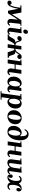

<svg xmlns="http://www.w3.org/2000/svg" viewBox="2810 -3608 1023 6733"><g transform="rotate(90 3321.5 -241.5)"><path d="M48 10Q17 10 -4 -8.5Q-25 -27 -25 -58Q-25 -92 -1 -114.5Q23 -137 57 -137Q79 -137 98.5 -123Q118 -109 118 -72Q144 -100 161.5 -143Q179 -186 191 -237Q203 -288 211 -339.5Q219 -391 225 -435L215 -445H141L146 -480H394L456 -160H461L666 -480H861L856 -445H800L790 -435L753 -104Q749 -69 756 -57Q763 -45 776 -45Q791 -45 803.5 -57Q816 -69 828 -88L858 -70Q835 -24 804 -7Q773 10 735 10Q677 10 645 -25Q613 -60 620 -127L642 -350H637L419 -10H333L264 -360H259Q252 -315 241 -264.5Q230 -214 214.5 -165.5Q199 -117 176.5 -77Q154 -37 122.5 -13.5Q91 10 48 10Z M1141 -88 1171 -70Q1148 -24 1117 -7Q1086 10 1048 10Q990 10 957 -25Q924 -60 933 -127L976 -435L966 -445H906L911 -480Q958 -480 1013.5 -481.5Q1069 -483 1109 -490L1119 -480L1066 -104Q1061 -69 1068.5 -57Q1076 -45 1089 -45Q1104 -45 1116.5 -57Q1129 -69 1141 -88ZM1057 -546Q1024 -546 1006 -568.5Q988 -591 992 -625Q997 -659 1020 -684.5Q1043 -710 1076 -710Q1109 -710 1127 -687.5Q1145 -665 1140 -631Q1136 -597 1113.5 -571.5Q1091 -546 1057 -546Z M1628 0H1503L1571 -480H1696ZM1789 0 1732 -174Q1718 -217 1699.5 -226Q1681 -235 1647 -235L1652 -270H1754Q1790 -270 1813 -263Q1836 -256 1851.5 -237.5Q1867 -219 1878 -184L1910 -87Q1917 -66 1927.5 -55.5Q1938 -45 1952.5 -41.5Q1967 -38 1985 -35L1981 0ZM1949 -490Q1989 -490 2007 -470Q2025 -450 2025 -421Q2025 -384 2000 -360.5Q1975 -337 1940 -337Q1915 -337 1894.5 -353.5Q1874 -370 1873 -406Q1856 -381 1842.5 -358Q1829 -335 1813.5 -314.5Q1798 -294 1777 -278.5Q1756 -263 1725 -254.5Q1694 -246 1648 -246L1652 -270Q1696 -270 1725 -286Q1754 -302 1774 -327Q1794 -352 1810.5 -380Q1827 -408 1845 -433Q1863 -458 1887.5 -474Q1912 -490 1949 -490ZM1353 0H1156L1162 -35Q1191 -39 1211 -47Q1231 -55 1249 -87L1303 -184Q1323 -220 1344 -238.5Q1365 -257 1392 -263.5Q1419 -270 1454 -270H1556L1551 -235Q1529 -235 1512.5 -231.5Q1496 -228 1481.5 -215.5Q1467 -203 1451 -174ZM1321 -490Q1357 -490 1376 -474Q1395 -458 1404.5 -433Q1414 -408 1421.5 -380Q1429 -352 1442.5 -327Q1456 -302 1482.5 -286Q1509 -270 1556 -270L1553 -246Q1506 -246 1476.5 -254.5Q1447 -263 1430.5 -278.5Q1414 -294 1405 -314.5Q1396 -335 1389.5 -358Q1383 -381 1373 -406Q1366 -372 1343 -354.5Q1320 -337 1288 -337Q1263 -337 1242 -353.5Q1221 -370 1221 -406Q1221 -446 1252.5 -468Q1284 -490 1321 -490Z M2042 0 2104 -435 2094 -445H2044L2049 -480Q2075 -480 2108.5 -481.5Q2142 -483 2176 -485.5Q2210 -488 2236 -490L2246 -480L2178 0ZM2175 -243 2180 -278H2452L2447 -243ZM2564 -88 2594 -70Q2571 -24 2540 -7Q2509 10 2471 10Q2413 10 2380 -26.5Q2347 -63 2358 -140L2407 -480H2543L2489 -104Q2484 -69 2491.5 -57Q2499 -45 2512 -45Q2527 -45 2539.5 -57Q2552 -69 2564 -88Z M2642 -207Q2642 -271 2662.5 -323Q2683 -375 2717 -412.5Q2751 -450 2792.5 -470Q2834 -490 2875 -490Q2914 -490 2940.5 -474.5Q2967 -459 2983.5 -436Q3000 -413 3006 -391L3053 -480H3148L3095 -104Q3090 -69 3097.5 -57Q3105 -45 3118 -45Q3133 -45 3145.5 -57Q3158 -69 3170 -88L3200 -70Q3177 -24 3146 -7Q3115 10 3077 10Q3032 10 3001.5 -11.5Q2971 -33 2963 -73Q2936 -32 2901 -11Q2866 10 2822 10Q2774 10 2733 -13Q2692 -36 2667 -84Q2642 -132 2642 -207ZM2792 -192Q2792 -116 2813.5 -80.5Q2835 -45 2866 -45Q2900 -45 2926.5 -79.5Q2953 -114 2969 -170Q2985 -226 2985 -289Q2985 -365 2964 -400Q2943 -435 2911 -435Q2878 -435 2851 -400.5Q2824 -366 2808 -311Q2792 -256 2792 -192Z M3151 250 3156 215H3218L3228 205L3318 -435L3308 -445H3248L3253 -480Q3300 -480 3350 -481.5Q3400 -483 3440 -490L3450 -480L3441 -419H3447Q3471 -452 3505 -471Q3539 -490 3581 -490Q3630 -490 3670.5 -467Q3711 -444 3736 -396Q3761 -348 3761 -273Q3761 -209 3740.5 -157Q3720 -105 3686 -67.5Q3652 -30 3610.5 -10Q3569 10 3528 10Q3478 10 3447.5 -16Q3417 -42 3404 -72L3364 205L3374 215H3452L3447 250ZM3418 -191Q3418 -115 3439.5 -80Q3461 -45 3492 -45Q3526 -45 3552.5 -79.5Q3579 -114 3595 -169.5Q3611 -225 3611 -288Q3611 -364 3590 -399.5Q3569 -435 3537 -435Q3504 -435 3477 -400.5Q3450 -366 3434 -310.5Q3418 -255 3418 -191Z M4099 -490Q4152 -490 4200.5 -466Q4249 -442 4280.5 -393.5Q4312 -345 4312 -272Q4312 -204 4288.5 -151.5Q4265 -99 4224.5 -63Q4184 -27 4134.5 -8.5Q4085 10 4032 10Q3980 10 3931 -14Q3882 -38 3850.5 -86.5Q3819 -135 3819 -208Q3819 -276 3842.5 -328.5Q3866 -381 3906.5 -417Q3947 -453 3997 -471.5Q4047 -490 4099 -490ZM4038 -25Q4068 -25 4090 -52Q4112 -79 4127 -122Q4142 -165 4149.5 -215.5Q4157 -266 4157 -312Q4157 -349 4151.5 -381.5Q4146 -414 4132 -434.5Q4118 -455 4093 -455Q4063 -455 4041 -428Q4019 -401 4004 -358Q3989 -315 3981.5 -265Q3974 -215 3974 -168Q3974 -132 3979.5 -99Q3985 -66 3999 -45.5Q4013 -25 4038 -25Z M4571 8Q4516 7 4470 -15Q4424 -37 4396.5 -84Q4369 -131 4369 -205Q4369 -270 4390.5 -322.5Q4412 -375 4447.5 -412.5Q4483 -450 4525 -470Q4567 -490 4609 -490Q4645 -490 4669.5 -477.5Q4694 -465 4708.5 -447Q4723 -429 4728 -412Q4731 -452 4731 -498Q4731 -544 4722.5 -585Q4714 -626 4692.5 -652Q4671 -678 4632 -678Q4598 -678 4568 -656Q4538 -634 4514 -587L4483 -604Q4515 -669 4559 -701Q4603 -733 4664 -733Q4726 -733 4773.5 -700Q4821 -667 4848.5 -600.5Q4876 -534 4876 -431Q4876 -352 4858 -274Q4840 -196 4802.5 -132Q4765 -68 4707.5 -29.5Q4650 9 4571 8ZM4593 -28Q4618 -28 4639.5 -50.5Q4661 -73 4677.5 -111Q4694 -149 4703 -195.5Q4712 -242 4712 -290Q4712 -365 4690.5 -405Q4669 -445 4638 -445Q4614 -445 4592.5 -424Q4571 -403 4554.5 -367.5Q4538 -332 4528.5 -286.5Q4519 -241 4519 -192Q4519 -104 4540.5 -66Q4562 -28 4593 -28Z M4913 0 4975 -435 4965 -445H4915L4920 -480Q4946 -480 4979.5 -481.5Q5013 -483 5047 -485.5Q5081 -488 5107 -490L5117 -480L5049 0ZM5046 -243 5051 -278H5323L5318 -243ZM5435 -88 5465 -70Q5442 -24 5411 -7Q5380 10 5342 10Q5284 10 5251 -26.5Q5218 -63 5229 -140L5278 -480H5414L5360 -104Q5355 -69 5362.5 -57Q5370 -45 5383 -45Q5398 -45 5410.5 -57Q5423 -69 5435 -88Z M6035 -88 6065 -70Q6042 -24 6011 -7Q5980 10 5942 10Q5895 10 5864 -13Q5833 -36 5827 -81Q5796 -33 5754.5 -11.5Q5713 10 5664 10Q5586 10 5560 -33.5Q5534 -77 5544 -150L5583 -435L5573 -445H5513L5518 -480Q5565 -480 5620.5 -481.5Q5676 -483 5716 -490L5726 -480L5680 -150Q5675 -113 5676 -89.5Q5677 -66 5686 -55.5Q5695 -45 5714 -45Q5751 -45 5789.5 -89.5Q5828 -134 5841 -227L5870 -435L5860 -445H5800L5805 -480Q5852 -480 5907.5 -481.5Q5963 -483 6003 -490L6013 -480L5960 -104Q5955 -69 5962.5 -57Q5970 -45 5983 -45Q5998 -45 6010.5 -57Q6023 -69 6035 -88Z M6486 10Q6428 10 6394.5 -21.5Q6361 -53 6346.5 -101Q6332 -149 6332 -198Q6332 -261 6351 -314.5Q6370 -368 6403 -407Q6436 -446 6477.5 -468Q6519 -490 6565 -490Q6620 -490 6644 -461.5Q6668 -433 6668 -395Q6668 -361 6650.5 -332Q6633 -303 6601 -303Q6574 -303 6559.5 -323.5Q6545 -344 6545 -371Q6545 -404 6563.5 -426.5Q6582 -449 6605 -449Q6618 -449 6633.5 -440Q6649 -431 6649 -405L6624 -397Q6624 -429 6610 -442Q6596 -455 6577 -455Q6549 -455 6524 -432Q6499 -409 6479.5 -369.5Q6460 -330 6448.5 -278Q6437 -226 6437 -169Q6437 -130 6443.5 -101Q6450 -72 6464.5 -56Q6479 -40 6503 -40Q6528 -40 6550.5 -55Q6573 -70 6586 -92L6616 -74Q6593 -28 6559.5 -9Q6526 10 6486 10ZM6174 10Q6119 10 6094.5 -20Q6070 -50 6070 -92Q6070 -133 6089 -155Q6108 -177 6136 -177Q6164 -177 6178.5 -157Q6193 -137 6193 -109Q6193 -75 6174.5 -53Q6156 -31 6133 -31Q6120 -31 6104.5 -40.5Q6089 -50 6089 -75L6114 -83Q6114 -52 6128 -38.5Q6142 -25 6161 -25Q6189 -25 6214 -48Q6239 -71 6258.5 -110.5Q6278 -150 6289.5 -202Q6301 -254 6301 -311Q6301 -350 6294.5 -379Q6288 -408 6274 -424Q6260 -440 6236 -440Q6211 -440 6188.5 -424.5Q6166 -409 6152 -388L6122 -406Q6145 -452 6178.5 -471Q6212 -490 6252 -490Q6310 -490 6343.5 -458.5Q6377 -427 6391.5 -379.5Q6406 -332 6406 -283Q6406 -220 6387 -166.5Q6368 -113 6335.5 -73.5Q6303 -34 6261 -12Q6219 10 6174 10Z"/></g></svg>

Font: Brygada 1918
Style: Bold Italic
Weight: 700
Italic angle: -8°
Designer: Mateusz Machalski | Borys Kosmynka | Przemek Hoffer
Foundry: NIEPODLEGLA 2018
Version: Version 3.006